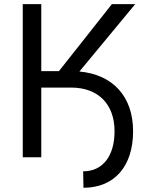

<svg xmlns="http://www.w3.org/2000/svg" viewBox="-20 -747 719 912"><path d="M176.1 -331H318.2C446 -331 524.1 -252.5 524.1 -123.6C524.1 -5.3 467.7 66.8 375 66.8L376.4 144.9C523.1 144.9 612.2 43.3 612.2 -123.6C612.2 -288 516.7 -392.8 357.2 -407.3L622.2 -727.3H511.4L259.9 -409.1H176.1V-727.3H88.1V0H176.1Z"/></svg>

Font: Magic Ui Pro
Style: Regular
Weight: 400
Designer: Stefan Endress, Andreas Faust
Version: Version 1.000;FEAKit 1.0